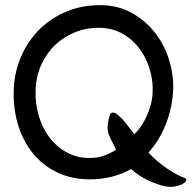

<svg xmlns="http://www.w3.org/2000/svg" viewBox="-20 -676 750 745"><path d="M489 -20Q416 20 329 20Q260 20 205 -5.5Q150 -31 111.5 -76.5Q73 -122 52.5 -184Q32 -246 33 -320Q34 -386 57.5 -446Q81 -506 124 -552.5Q167 -599 228 -627Q289 -655 364 -656Q436 -657 492 -625.5Q548 -594 585 -544.5Q622 -495 639 -433.5Q656 -372 651 -314Q646 -248 620.5 -187Q595 -126 556 -84Q581 -57 611.5 -34Q642 -11 680 8Q685 10 694 13.5Q703 17 703 20Q703 27 696.5 32.5Q690 38 681 41.5Q672 45 661.5 47Q651 49 643 49Q625 49 603 42.5Q581 36 559.5 26Q538 16 519.5 4Q501 -8 489 -20ZM572 -314Q575 -357 562.5 -402Q550 -447 524 -483.5Q498 -520 458.5 -543.5Q419 -567 367 -568Q316 -569 271.5 -551Q227 -533 193.5 -501Q160 -469 140 -424.5Q120 -380 118 -328Q116 -274 131 -224.5Q146 -175 176 -137.5Q206 -100 249.5 -79.5Q293 -59 347 -64Q369 -66 390.5 -74.5Q412 -83 430 -95Q425 -108 413.5 -129Q402 -150 399 -165Q397 -172 397.5 -184Q398 -196 400.5 -208Q403 -220 406.5 -229Q410 -238 415 -239Q424 -241 437 -230.5Q450 -220 462.5 -205Q475 -190 485.5 -175.5Q496 -161 501 -155Q515 -168 527.5 -186.5Q540 -205 549.5 -226Q559 -247 565 -269.5Q571 -292 572 -314Z"/></svg>

Font: Yeon Sung
Style: Regular
Weight: 400
Version: Version 1.001